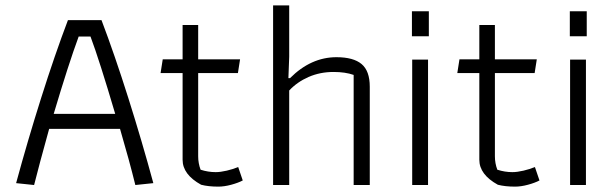

<svg xmlns="http://www.w3.org/2000/svg" viewBox="-20 -689 2284 715"><path d="M40 -7Q82 -162 133 -323.5Q184 -485 233 -614H358Q407 -485 458 -323.5Q509 -162 551 -7L484 0Q461 -93 427 -209H163Q125 -72 107 0ZM409 -265Q350 -465 317 -553H273Q235 -450 180 -265Z M729 -1Q660 -39 660 -94V-417H578L586 -468H660V-596H718V-468H874L866 -417H718V-107Q718 -81 727 -57Q755 -48 783 -48Q801 -48 824.5 -53.5Q848 -59 867 -67L884 -17Q867 -8 841 -1Q815 6 793 6Q756 6 729 -1Z M997 -669H1057V-478L1054 -398H1060Q1138 -476 1233 -476Q1296 -476 1326.5 -450.5Q1357 -425 1357 -366V0H1297V-410Q1266 -421 1222 -421Q1172 -421 1129.5 -402.5Q1087 -384 1057 -352V0H997Z M1514 -647H1577V-554H1514ZM1515 -467H1574V0H1515Z M1834 -1Q1765 -39 1765 -94V-417H1683L1691 -468H1765V-596H1823V-468H1979L1971 -417H1823V-107Q1823 -81 1832 -57Q1860 -48 1888 -48Q1906 -48 1929.5 -53.5Q1953 -59 1972 -67L1989 -17Q1972 -8 1946 -1Q1920 6 1898 6Q1861 6 1834 -1Z M2102 -647H2165V-554H2102ZM2103 -467H2162V0H2103Z"/></svg>

Font: Athiti
Style: Regular
Weight: 400
Designer: CadsonDemak Team
Foundry: CadsonDemak
Version: Version 1.032